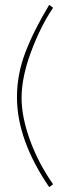

<svg xmlns="http://www.w3.org/2000/svg" viewBox="-20 -746 274 792"><path d="M50 -345Q50 -439 84.5 -529.5Q119 -620 183 -726L199 -714Q147 -637 108 -532Q69 -427 69 -342Q69 -264 103.5 -168.5Q138 -73 199 14L183 26Q50 -169 50 -345Z"/></svg>

Font: Raleway
Style: Thin
Weight: 100
Designer: Matt McInerney, Pablo Impallari, Rodrigo Fuenzalida
Foundry: Matt McInerney, Pablo Impallari, Rodrigo Fuenzalida
Version: Version 3.000